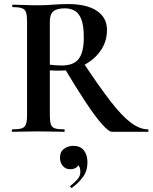

<svg xmlns="http://www.w3.org/2000/svg" viewBox="-20 -648 750 944"><path d="M530 0Q515 0 481.5 -37.5Q448 -75 401 -146Q354 -217 295 -316L387 -344Q467 -223 523.5 -150Q580 -77 624 -44.5Q668 -12 708 -12Q710 -12 710 -6Q710 0 708 0Q638 0 594 0Q550 0 530 0ZM315 -628Q407 -628 456.5 -594.5Q506 -561 506 -501Q506 -442 473 -396.5Q440 -351 388.5 -326Q337 -301 280 -301Q266 -301 251.5 -301Q237 -301 225 -302V-81Q225 -52 230 -37Q235 -22 250 -17Q265 -12 296 -12Q298 -12 298 -6Q298 0 296 0Q270 0 238 -1Q206 -2 168 -2Q132 -2 99.5 -1Q67 0 41 0Q38 0 38 -6Q38 -12 41 -12Q72 -12 87 -17Q102 -22 107.5 -37Q113 -52 113 -81V-544Q113 -573 108 -587.5Q103 -602 88 -607.5Q73 -613 42 -613Q40 -613 40 -619Q40 -625 42 -625Q68 -625 100 -623.5Q132 -622 168 -622Q201 -622 240.5 -625Q280 -628 315 -628ZM392 -463Q392 -522 380 -553Q368 -584 347 -595.5Q326 -607 299 -607Q259 -607 242 -592Q225 -577 225 -542V-330Q239 -328 255 -327Q271 -326 283 -326Q342 -326 367 -358.5Q392 -391 392 -463ZM334 275Q330 277 326.5 272.5Q323 268 327 265Q345 251 360 234.5Q375 218 375 198Q375 175 366 166Q357 157 343 156L370 137Q371 160 359.5 172Q348 184 324 184Q303 184 289 168Q275 152 275 127Q275 98 295 83.5Q315 69 340 69Q375 69 392.5 91.5Q410 114 410 150Q410 192 388 222Q366 252 334 275Z"/></svg>

Font: Cormorant Infant Light
Style: Bold
Weight: 700
Version: Version 4.001